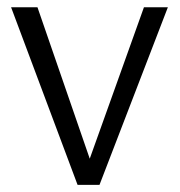

<svg xmlns="http://www.w3.org/2000/svg" viewBox="-20 -520 505 540"><path d="M384.8 -499.5H452.1L259.8 0H198.2L11.2 -499.5H85.4L232.4 -73.7Z"/></svg>

Font: Pontano Sans
Style: Regular
Weight: 400
Foundry: vernon adams
Version: 1.0